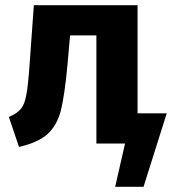

<svg xmlns="http://www.w3.org/2000/svg" viewBox="-20 -551 660 737"><path d="M508 -116V-531H110L94 -310C90 -252 86 -211 81 -187C72 -138 58 -122 14 -102L53 13C102 2 139 -15 163 -37C187 -59 204 -89 214 -128C223 -166 232 -224 239 -302L249 -415H350V0H460L422 166H531L620 -116Z"/></svg>

Font: Fira Sans
Style: Bold
Weight: 700
Designer: Carrois Corporate & Edenspiekermann AG
Foundry: Carrois Corporate GbR & Edenspiekermann AG
Version: Version 4.203